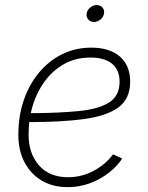

<svg xmlns="http://www.w3.org/2000/svg" viewBox="-20 -748 599 777"><path d="M253.4 9.3Q193.4 9.3 148.7 -17.3Q104 -43.9 79.1 -91.6Q54.2 -139.2 54.2 -202.1Q54.2 -278.3 76.2 -342.5Q98.1 -406.7 138.2 -454.6Q178.2 -502.4 231.9 -528.8Q285.6 -555.2 349.1 -555.2Q424.3 -555.2 465.6 -518.8Q506.8 -482.4 506.8 -417.5Q506.8 -348.6 459.7 -313.7Q412.6 -278.8 321.5 -266.4Q230.5 -253.9 98.6 -253.9Q95.7 -228.5 95.7 -202.6Q95.7 -127 137.7 -78.9Q179.7 -30.8 255.4 -30.8Q310.1 -30.8 358.4 -56.4Q406.7 -82 437.5 -123.5L474.6 -106.4Q439.5 -54.7 380.1 -22.7Q320.8 9.3 253.4 9.3ZM104.5 -290Q221.2 -290.5 301.3 -298.8Q381.3 -307.1 422.6 -334Q463.9 -360.8 463.9 -417.5Q463.9 -465.3 433.3 -490.2Q402.8 -515.1 346.2 -515.1Q282.7 -515.1 233.4 -485.4Q184.1 -455.6 151.1 -404.5Q118.2 -353.5 104.5 -290ZM360.4 -659.2Q345.7 -659.2 337.2 -669.2Q328.6 -679.2 330.6 -693.4Q333 -707.5 345 -717.5Q356.9 -727.5 371.6 -727.5Q386.2 -727.5 394.8 -717.5Q403.3 -707.5 400.9 -693.4Q398.9 -679.2 386.7 -669.2Q374.5 -659.2 360.4 -659.2Z"/></svg>

Font: Inter Extra Light
Style: Italic
Weight: 200
Italic angle: -9.39999°
Designer: Rasmus Andersson
Foundry: rsms
Version: Version 4.000;git-3c8e0fc